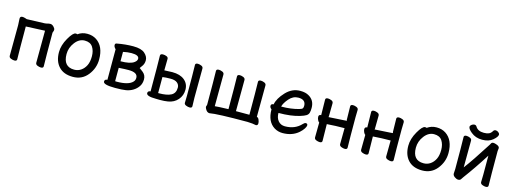

<svg xmlns="http://www.w3.org/2000/svg" viewBox="-11 -1423 5951 2234"><g transform="rotate(15 2965.0 -306.5)"><path d="M145 22Q125 22 102 12.5Q79 3 79 -18Q81 -106 81 -386L77 -465Q77 -493 106 -493Q119 -493 139 -487L160 -480L369 -487Q390 -488 407 -493Q424 -498 441 -498Q461 -498 480.5 -478.5Q500 -459 500 -443Q500 -429 495 -419.5Q490 -410 490 -402Q490 -107 493 -1Q493 21 464 21Q444 21 421 11.5Q398 2 398 -19Q400 -107 400 -405L171 -395Q171 -106 174 0Q174 22 145 22Z M844 -55Q889 -55 925 -79.5Q961 -104 982.5 -147.5Q1004 -191 1004 -258Q1004 -324 974.5 -369Q945 -414 878 -414Q811 -414 761.5 -349.5Q712 -285 712 -208Q712 -55 844 -55ZM621 -207Q621 -290 671.5 -378Q722 -466 754 -466Q770 -466 773 -462Q822 -498 886 -498Q950 -498 997 -467Q1095 -402 1095 -245Q1095 -139 1028 -54.5Q961 30 850 30Q739 30 680 -34Q621 -98 621 -207Z M1358 -48Q1502 -48 1550 -102Q1568 -121 1568 -150Q1568 -215 1458 -215Q1415 -215 1340 -210V-49ZM1340 -289Q1456 -289 1502 -324Q1531 -345 1531 -370Q1531 -414 1441 -414Q1393 -414 1340 -402ZM1359 27Q1216 27 1216 -12Q1216 -41 1249 -41V-410Q1244 -413 1234.5 -426.5Q1225 -440 1225 -454Q1225 -475 1245 -477Q1346 -496 1440 -496Q1537 -496 1579.5 -458Q1622 -420 1622 -375Q1622 -330 1595 -297Q1577 -275 1577 -269Q1577 -267 1580 -267H1582L1621 -237Q1659 -206 1659 -155Q1659 -106 1634.5 -70Q1610 -34 1572 -11Q1534 12 1489 19.5Q1444 27 1359 27Z M1868 -45Q1965 -45 2014.5 -71.5Q2064 -98 2064 -165Q2064 -199 2037.5 -221.5Q2011 -244 1957 -244Q1899 -244 1859 -238V-45ZM1895 27 1851 26Q1736 26 1736 -12Q1736 -39 1769 -41Q1769 -376 1766 -471Q1766 -494 1798 -494Q1820 -494 1841 -485.5Q1862 -477 1862 -457Q1860 -381 1860 -319Q1921 -323 1956 -323Q2050 -323 2103 -279.5Q2156 -236 2156 -164Q2156 -94 2112 -43Q2068 8 1995 20Q1954 27 1895 27ZM2255 22Q2235 22 2212 12.5Q2189 3 2189 -16L2191 -101Q2191 -375 2188 -472Q2188 -494 2218 -494Q2237 -494 2260 -484.5Q2283 -475 2283 -454Q2281 -375 2281 -101L2284 0Q2284 22 2255 22Z M2496 27Q2466 27 2447 -9Q2438 -24 2438 -34Q2438 -44 2441.5 -49.5Q2445 -55 2445 -64Q2445 -366 2442 -468Q2442 -490 2472 -490Q2491 -490 2514 -480.5Q2537 -471 2537 -450Q2535 -366 2535 -68Q2565 -72 2698 -76Q2698 -368 2695 -470Q2695 -492 2725 -492Q2744 -492 2767 -482.5Q2790 -473 2790 -452Q2788 -368 2788 -76H2950Q2950 -370 2947 -472Q2947 -494 2977 -494Q2996 -494 3019 -484.5Q3042 -475 3042 -454Q3040 -370 3040 -74Q3056 -74 3066.5 -50Q3077 -26 3077 -7Q3077 21 3053 21Q3016 12 2950 10Q2581 10 2496 27Z M3287 -264Q3397 -264 3491 -290Q3523 -299 3531 -309Q3539 -319 3539 -341Q3539 -416 3450 -416Q3386 -416 3339 -361.5Q3292 -307 3282 -264ZM3376 30Q3322 30 3277 3Q3182 -56 3182 -203Q3160 -220 3160 -240Q3160 -266 3191 -266Q3205 -340 3279 -419Q3353 -498 3451 -498Q3516 -498 3555 -474Q3629 -432 3629 -340Q3629 -304 3622.5 -281Q3616 -258 3593.5 -244Q3571 -230 3525 -216Q3423 -184 3271 -184Q3271 -125 3301.5 -89Q3332 -53 3383 -53Q3504 -53 3578 -133Q3595 -152 3610 -152Q3632 -152 3632 -130Q3632 -116 3616 -90.5Q3600 -65 3569 -37Q3493 30 3376 30Z M4124 20Q4104 20 4081 10.5Q4058 1 4058 -20Q4060 -116 4060 -212Q3953 -212 3848 -204Q3848 -109 3851 -2Q3851 20 3822 20Q3802 20 3779 10.5Q3756 1 3756 -20Q3758 -114 3758 -199Q3750 -201 3739.5 -221.5Q3729 -242 3729 -261Q3729 -288 3758 -288Q3758 -375 3755 -474Q3755 -496 3785 -496Q3804 -496 3827 -486.5Q3850 -477 3850 -456Q3848 -365 3848 -292Q3843 -290 3843 -289Q3843 -288 3848 -288Q4013 -297 4029 -299Q4045 -301 4054.5 -301Q4064 -301 4064 -304Q4064 -307 4060 -311Q4060 -378 4057 -474Q4057 -496 4087 -496Q4106 -496 4129 -486.5Q4152 -477 4152 -456L4150 -367Q4150 -108 4153 -2Q4153 20 4124 20Z M4679 20Q4659 20 4636 10.5Q4613 1 4613 -20Q4615 -116 4615 -212Q4508 -212 4403 -204Q4403 -109 4406 -2Q4406 20 4377 20Q4357 20 4334 10.5Q4311 1 4311 -20Q4313 -114 4313 -199Q4305 -201 4294.5 -221.5Q4284 -242 4284 -261Q4284 -288 4313 -288Q4313 -375 4310 -474Q4310 -496 4340 -496Q4359 -496 4382 -486.5Q4405 -477 4405 -456Q4403 -365 4403 -292Q4398 -290 4398 -289Q4398 -288 4403 -288Q4568 -297 4584 -299Q4600 -301 4609.5 -301Q4619 -301 4619 -304Q4619 -307 4615 -311Q4615 -378 4612 -474Q4612 -496 4642 -496Q4661 -496 4684 -486.5Q4707 -477 4707 -456L4705 -367Q4705 -108 4708 -2Q4708 20 4679 20Z M5052 -55Q5097 -55 5133 -79.5Q5169 -104 5190.5 -147.5Q5212 -191 5212 -258Q5212 -324 5182.5 -369Q5153 -414 5086 -414Q5019 -414 4969.5 -349.5Q4920 -285 4920 -208Q4920 -55 5052 -55ZM4829 -207Q4829 -290 4879.5 -378Q4930 -466 4962 -466Q4978 -466 4981 -462Q5030 -498 5094 -498Q5158 -498 5205 -467Q5303 -402 5303 -245Q5303 -139 5236 -54.5Q5169 30 5058 30Q4947 30 4888 -34Q4829 -98 4829 -207Z M5491 25Q5471 25 5447.5 8Q5424 -9 5424 -31Q5427 -59 5427 -86Q5427 -364 5424 -471Q5424 -493 5454 -493Q5473 -493 5496 -483.5Q5519 -474 5519 -453Q5517 -364 5517 -130Q5599 -238 5741 -462Q5746 -470 5752.5 -482.5Q5759 -495 5778 -495Q5791 -495 5808 -489Q5853 -476 5853 -451L5849 -414Q5849 -106 5852 0Q5852 22 5823 22Q5803 22 5780 12.5Q5757 3 5757 -18L5759 -106V-336Q5647 -159 5542 -18Q5532 -5 5523 10Q5514 25 5491 25ZM5640 -496Q5560 -496 5506 -541Q5460 -578 5460 -604Q5460 -618 5476.5 -630.5Q5493 -643 5510 -643Q5529 -643 5538 -627Q5566 -579 5638 -579Q5674 -579 5698 -589Q5722 -599 5738 -627Q5747 -643 5767 -643Q5783 -643 5799 -630.5Q5815 -618 5815 -604Q5815 -577 5767 -536.5Q5719 -496 5640 -496Z"/></g></svg>

Font: LXGW ZhenKai
Style: Regular
Weight: 400
Designer: LXGW / Fontworks Inc.
Foundry: LXGW / Fontworks Inc.
Version: Version 0.800;June 8, 2025